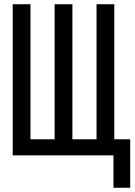

<svg xmlns="http://www.w3.org/2000/svg" viewBox="-20 -734 640 907"><path d="M40 0V-714H124V-76H238V-714H322V-76H436V-714H520V0ZM516 153V0H450V-76H595V153Z"/></svg>

Font: Noto Sans Mono
Style: Regular
Weight: 400
Designer: Monotype Design Team
Foundry: Monotype Imaging Inc.
Version: Version 2.014